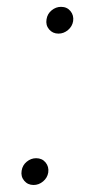

<svg xmlns="http://www.w3.org/2000/svg" viewBox="-20 -524 276 550"><path d="M76.2 5.9Q59.6 5.9 49.3 -6.3Q39.1 -18.6 42 -35.2Q44.4 -50.8 56.6 -60.8Q68.8 -70.8 83.5 -70.8Q100.6 -70.8 110.6 -58.6Q120.6 -46.4 118.2 -29.8Q115.7 -14.6 103.5 -4.4Q91.3 5.9 76.2 5.9ZM147.5 -427.7Q130.9 -427.7 120.6 -439.9Q110.4 -452.1 113.3 -468.8Q115.7 -484.4 127.9 -494.4Q140.1 -504.4 154.8 -504.4Q171.9 -504.4 181.9 -492.2Q191.9 -480 189.5 -463.4Q187 -448.2 174.8 -438Q162.6 -427.7 147.5 -427.7Z"/></svg>

Font: Inter 24pt ExtraLight
Style: Italic
Weight: 250
Italic angle: -9.3988°
Version: Version 4.001;git-66647c0bb